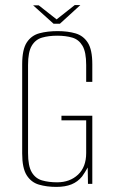

<svg xmlns="http://www.w3.org/2000/svg" viewBox="-20 -721 445 753"><path d="M201 12Q163 12 132.5 3Q102 -6 84.5 -34Q67 -62 67 -119V-469Q67 -527 85 -554.5Q103 -582 134.5 -590.5Q166 -599 206 -599Q246 -599 276.5 -590Q307 -581 324.5 -553.5Q342 -526 342 -469V-400H318V-466Q318 -517 303.5 -541.5Q289 -566 263.5 -573.5Q238 -581 204 -581Q171 -581 145 -573.5Q119 -566 104.5 -541.5Q90 -517 90 -466V-121Q90 -70 104.5 -45.5Q119 -21 145 -13.5Q171 -6 204 -6Q254 -6 286 -36Q318 -66 318 -121V-249H221V-267H342V0H325L324 -64Q319 -55 313 -45.5Q307 -36 302 -29Q285 -8 260.5 2Q236 12 201 12ZM190 -628 110 -700H132L202 -645L273 -701H295L215 -628Z"/></svg>

Font: Alumni Sans Thin Thin
Style: Regular
Weight: 250
Version: Version 1.018